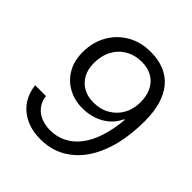

<svg xmlns="http://www.w3.org/2000/svg" viewBox="-199 -866 1014 1014"><g transform="rotate(45 307.5 -359.5)"><path d="M348.1 -729Q406.4 -729 450.6 -710.5Q494.9 -692 524.6 -656.1Q554.3 -620.1 569.5 -568Q584.7 -515.9 584.7 -447.9Q584.7 -344.6 562.7 -260.3Q540.7 -176 499 -115.8Q457.3 -55.6 397.1 -22.8Q337 10 260.7 10Q214.6 10 176.2 -2.9Q137.9 -15.7 108.9 -39.8Q79.9 -63.9 62.7 -97.4Q45.6 -130.9 40.9 -172.4H121.7Q124.4 -146.1 136.2 -125.2Q148 -104.3 166.5 -89.9Q185 -75.6 209.9 -67.8Q234.7 -60 264.6 -60Q314.4 -60 355.6 -80.8Q396.9 -101.6 427.9 -141.9Q459 -182.1 478.5 -241.2Q498 -300.3 504.7 -376.9L499.9 -377.7Q482.9 -339.6 452.6 -314Q422.4 -288.4 384 -275.5Q345.6 -262.6 302 -262.6Q243.7 -262.6 196.4 -288.6Q149 -314.6 121.6 -361.9Q94.3 -409.1 94.3 -473Q94.3 -546.1 126.4 -604Q158.6 -661.9 215.7 -695.4Q272.9 -729 348.1 -729ZM353.1 -658.4Q300.7 -658.4 260.9 -635.2Q221 -612 199 -570.6Q177 -529.1 177 -473.9Q177 -429.1 195.2 -395.6Q213.4 -362.1 246.2 -343.8Q279 -325.4 322.3 -325.4Q374.9 -325.4 414.2 -348.4Q453.6 -371.3 475.9 -411.1Q498.1 -450.9 498.1 -502.1Q498.1 -550 480.6 -585.1Q463.1 -620.3 430.5 -639.4Q397.9 -658.4 353.1 -658.4Z"/></g></svg>

Font: Mona Sans
Style: Italic
Weight: 200
Italic angle: -11.6951°
Designer: Deni Anggara
Foundry: GitHub
Version: Version 2.000